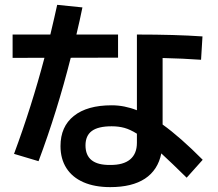

<svg xmlns="http://www.w3.org/2000/svg" viewBox="-20 -768 904 795"><path d="M230.5 -163.1Q230.5 -243.7 285.6 -287.8Q340.8 -332 442.4 -332Q495.1 -332 546.9 -311.5V-625Q706.5 -625 818.4 -617.2L812.5 -520.5Q737.3 -525.9 653.3 -527.8V-252.4Q726.1 -200.2 819.3 -106.4L752.9 -32.2Q691.9 -92.3 647.9 -132.8Q633.8 -63.5 580.3 -28.3Q526.9 6.8 436.5 6.8Q372.1 6.8 325.7 -13.4Q279.3 -33.7 254.9 -72Q230.5 -110.4 230.5 -163.1ZM164.1 -528.8 32.2 -528.3V-625H188.5Q207 -702.6 216.8 -748L321.3 -737.3Q310.5 -683.6 296.4 -625H468.8V-529.3L272.9 -528.8Q216.3 -305.2 139.6 -100.6L38.1 -130.9Q110.8 -326.7 164.1 -528.8ZM436.5 -85Q490.7 -84.5 518.8 -107.9Q546.9 -131.3 546.9 -176.8V-214.4Q519 -231.9 495.1 -238.5Q471.2 -245.1 442.4 -245.1Q386.7 -245.1 360.4 -225.8Q334 -206.5 334 -166Q334 -83.5 436.5 -85Z"/></svg>

Font: Pretendard GOV SemiBold
Style: Regular
Weight: 600
Designer: Base glyphs from Inter by Rasmus Andersson; Hangeul glyphs from Noto Sans CJK(Source Han Sans) by Jang Soo-young and Kan
Foundry: Kil Hyung-jin
Version: Version 1.309